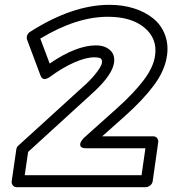

<svg xmlns="http://www.w3.org/2000/svg" viewBox="-20 -755 718 800"><path d="M28.8 0 47.9 -131.8Q49.3 -143.1 57.1 -148.9L340.8 -407.2Q367.2 -432.1 385.3 -456.8Q403.3 -481.4 404.8 -493.2Q406.2 -505.4 400.4 -510.7Q394.5 -516.1 372.1 -516.1Q337.9 -516.1 288.6 -494.4Q239.3 -472.7 186 -433.1Q183.1 -431.2 179.2 -429.2Q175.3 -427.2 169.4 -425.8Q163.6 -424.3 158 -427.7Q152.3 -431.2 148.9 -439.9L92.8 -589.8Q89.8 -598.1 93.3 -607.7Q96.7 -617.2 105 -622.1Q281.7 -734.9 436 -734.9Q491.7 -734.9 538.6 -720Q585.4 -705.1 618.4 -678.2Q651.4 -651.4 667 -611.1Q682.6 -570.8 675.8 -522.9Q666.5 -460 620.8 -398.9Q575.2 -337.9 499 -270L405.8 -187H618.2Q628.9 -187 634.8 -179.2Q640.6 -171.4 639.2 -162.1L616.2 0Q614.7 10.7 605.5 17.8Q596.2 24.9 586.9 24.9H49.8Q39.1 24.9 33.2 17.1Q27.3 9.3 28.8 0ZM83 -24.9H569.8L585.9 -137.2H339.8Q317.9 -137.2 314.9 -147.7Q312 -158.2 320.3 -168.9L328.1 -179.2L467.8 -304.2Q539.1 -368.2 579.3 -421.9Q619.6 -475.6 626 -522.9Q636.7 -593.3 582.5 -639.2Q528.3 -685.1 429.2 -685.1Q298.3 -685.1 147.9 -594.2L187 -490.2Q297.4 -565.9 379.9 -565.9Q416 -565.9 438 -546.6Q460 -527.3 455.1 -493.2Q447.8 -443.4 372.1 -373L97.2 -122.1Z"/></svg>

Font: Trueno ExtraBold Outline
Style: Italic
Weight: 800
Width: 6
Designer: Julieta Ulanovsky
Foundry: Julieta Ulanovsky
Version: Version 3.001b | FøM Fix